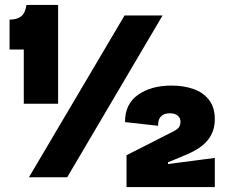

<svg xmlns="http://www.w3.org/2000/svg" viewBox="-20 -723 924 783"><path d="M77 -300V-521H19V-643Q49 -643 66 -656Q83 -669 88 -703H217V-300ZM98 0 488 -660H643L254 0ZM496 40V-90L677 -182Q690 -188 699 -194Q708 -200 712 -208Q716 -216 716 -226Q716 -243 704 -252Q692 -261 673 -261Q655 -261 644 -254Q633 -247 628.5 -235.5Q624 -224 625 -210L490 -225Q489 -298 542.5 -336Q596 -374 679 -374Q729 -374 769 -360Q809 -346 832.5 -315.5Q856 -285 856 -237Q856 -212 849 -191Q842 -170 828 -152.5Q814 -135 793 -120.5Q772 -106 744 -94L665 -61V-54L856 -79V40Z"/></svg>

Font: Bricolage Grotesque 72pt ExtraBold
Style: Regular
Weight: 800
Designer: Mathieu Triay
Foundry: Atelier Triay
Version: Version 1.001;gftools[0.9.33.dev8+g029e19f]